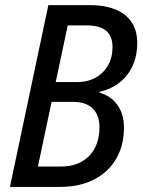

<svg xmlns="http://www.w3.org/2000/svg" viewBox="-20 -734 561 754"><path d="M19 0 169.9 -713.9H333.5Q389.2 -713.9 430.9 -697.8Q472.7 -681.6 495.8 -648.4Q519 -615.2 519 -563.5Q519 -517.1 502 -478Q484.9 -439 452.1 -411.9Q419.4 -384.8 371.1 -373.5V-370.1Q415 -357.9 440.9 -322Q466.8 -286.1 466.8 -232.9Q466.8 -162.6 436 -110.1Q405.3 -57.6 348.9 -28.8Q292.5 0 215.8 0ZM128.9 -80.1H218.3Q268.1 -80.1 302 -99.9Q335.9 -119.6 353.3 -154.3Q370.6 -189 370.6 -234.4Q370.6 -281.2 344.5 -307.6Q318.4 -334 264.6 -334H182.6ZM198.7 -411.6H280.8Q323.2 -411.6 354.7 -428.7Q386.2 -445.8 404.1 -477.1Q421.9 -508.3 421.9 -548.8Q421.9 -591.3 397.2 -612.8Q372.6 -634.3 319.8 -634.3H246.1Z"/></svg>

Font: Open Sans SemiCondensed Medium
Style: Italic
Weight: 500
Width: 4
Italic angle: -12°
Designer: Monotype Design Team
Foundry: Monotype Imaging Inc.
Version: Version 3.000